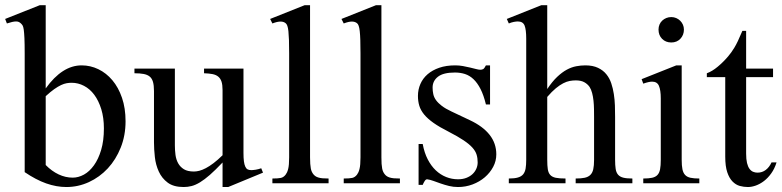

<svg xmlns="http://www.w3.org/2000/svg" viewBox="-24 -715 3049 749"><path d="M154.3 -71.3Q177.7 -47.4 204.6 -34.7Q231.4 -22 259.8 -22Q281.7 -22 303.5 -33.9Q325.2 -45.9 342.5 -70.1Q359.9 -94.2 370.6 -130.1Q381.3 -166 381.3 -213.9Q381.3 -255.9 371.1 -289.1Q360.8 -322.3 343.8 -345.2Q326.7 -368.2 303.7 -380.1Q280.8 -392.1 255.4 -392.1Q246.1 -392.1 236.1 -390.4Q226.1 -388.7 214.1 -383.1Q202.1 -377.4 187.5 -367.2Q172.9 -356.9 154.3 -339.8ZM465.8 -241.7Q465.8 -186.5 447 -139.4Q428.2 -92.3 396.5 -58.1Q364.7 -23.9 322.8 -4.6Q280.8 14.6 234.9 14.6Q196.3 14.6 156.2 0.5Q116.2 -13.7 72.3 -43.5V-506.3Q72.3 -543.9 71.3 -565.9Q70.3 -587.9 68.6 -599.6Q66.9 -611.3 64 -616Q61 -620.6 56.6 -624.5Q52.7 -627.9 48.6 -629.6Q44.4 -631.3 38.6 -631.3Q32.2 -631.3 23.7 -629.4Q15.1 -627.4 2.9 -623.5L-3.9 -641.1L131.3 -694.8H154.3V-370.1Q218.8 -460 294.4 -460Q328.6 -460 359.6 -445.1Q390.6 -430.2 414.3 -402.1Q438 -374 451.9 -333.5Q465.8 -293 465.8 -241.7Z M866.2 14.6H844.2V-81.1Q815.9 -51.3 794.7 -32.7Q773.4 -14.2 756.1 -3.7Q738.8 6.8 723.6 10.7Q708.5 14.6 692.4 14.6Q653.3 14.6 630.4 -2.4Q607.4 -19.5 595.5 -45.7Q583.5 -71.8 580.1 -102.3Q576.7 -132.8 576.7 -159.7V-359.9Q576.7 -381.8 572.8 -395.5Q568.8 -409.2 559.8 -416.5Q550.8 -423.8 536.1 -426.5Q521.5 -429.2 500.5 -429.2V-447.3H658.2V-147.9Q658.2 -128.9 660.6 -110.6Q663.1 -92.3 671.1 -77.9Q679.2 -63.5 693.6 -54.7Q708 -45.9 732.4 -45.9Q742.2 -45.9 753.7 -48.8Q765.1 -51.8 779.1 -59.1Q793 -66.4 809.1 -78.6Q825.2 -90.8 844.2 -109.4V-363.8Q844.2 -384.3 840.1 -396.7Q835.9 -409.2 827.1 -416.3Q818.4 -423.3 804.7 -426Q791 -428.7 772 -429.2V-447.3H925.8V-118.7Q925.8 -98.6 927.5 -85.7Q929.2 -72.8 932.9 -64.9Q936.5 -57.1 942.1 -54.2Q947.8 -51.3 956.1 -51.3Q962.9 -51.3 973.6 -53Q984.4 -54.7 995.1 -58.6L1002 -41.5Z M1038.6 0V-18.6Q1061 -18.6 1071.8 -21Q1082.5 -23.4 1090.3 -33.7Q1093.3 -37.6 1095.7 -42.7Q1098.1 -47.9 1100.1 -55.7Q1102.1 -63.5 1103 -74.5Q1104 -85.4 1104 -101.1V-506.8Q1104 -537.6 1103.3 -558.6Q1102.5 -579.6 1101.1 -593.3Q1099.6 -606.9 1096.9 -614.3Q1094.2 -621.6 1090.3 -624.5Q1082.5 -630.9 1070.3 -630.9Q1064.5 -630.9 1056.6 -629.2Q1048.8 -627.4 1038.6 -623.5L1029.8 -641.1L1164.6 -694.8H1185.5V-101.1Q1185.5 -86.4 1186.3 -75.9Q1187 -65.4 1188.5 -57.9Q1189.9 -50.3 1192.4 -45.2Q1194.8 -40 1198.2 -35.6Q1201.7 -31.2 1206.1 -28.1Q1210.4 -24.9 1217.3 -22.7Q1224.1 -20.5 1233.9 -19.5Q1243.7 -18.6 1257.8 -18.6V0Z M1316.9 0V-18.6Q1339.4 -18.6 1350.1 -21Q1360.8 -23.4 1368.7 -33.7Q1371.6 -37.6 1374 -42.7Q1376.5 -47.9 1378.4 -55.7Q1380.4 -63.5 1381.3 -74.5Q1382.3 -85.4 1382.3 -101.1V-506.8Q1382.3 -537.6 1381.6 -558.6Q1380.9 -579.6 1379.4 -593.3Q1377.9 -606.9 1375.2 -614.3Q1372.6 -621.6 1368.7 -624.5Q1360.8 -630.9 1348.6 -630.9Q1342.8 -630.9 1335 -629.2Q1327.1 -627.4 1316.9 -623.5L1308.1 -641.1L1442.9 -694.8H1463.9V-101.1Q1463.9 -86.4 1464.6 -75.9Q1465.3 -65.4 1466.8 -57.9Q1468.3 -50.3 1470.7 -45.2Q1473.1 -40 1476.6 -35.6Q1480 -31.2 1484.4 -28.1Q1488.8 -24.9 1495.6 -22.7Q1502.4 -20.5 1512.2 -19.5Q1522 -18.6 1536.1 -18.6V0Z M1887.7 -460V-307.6H1871.6Q1862.8 -343.8 1850.6 -367.7Q1838.4 -391.6 1823.2 -406Q1808.1 -420.4 1789.8 -426.3Q1771.5 -432.1 1750.5 -432.1Q1705.6 -432.1 1684.6 -415.8Q1663.6 -399.4 1663.6 -373.5Q1663.6 -359.9 1666.3 -347.7Q1668.9 -335.4 1677 -324.2Q1685.1 -313 1699.5 -302Q1713.9 -291 1736.8 -280.3L1809.1 -246.1Q1859.9 -222.2 1886 -189Q1912.1 -155.8 1912.1 -112.8Q1912.1 -86.9 1899.9 -64Q1887.7 -41 1867.2 -23.4Q1846.7 -5.9 1819.6 4.4Q1792.5 14.6 1762.7 14.6Q1744.6 14.6 1727.8 10.5Q1710.9 6.3 1695.6 1Q1680.2 -4.4 1666.7 -9.3Q1653.3 -14.2 1642.1 -15.6Q1636.7 -15.6 1632.1 -7.8Q1627.4 0 1625 6.3H1608.9V-153.3H1625Q1631.3 -119.1 1644.5 -93.5Q1657.7 -67.9 1676 -50.5Q1694.3 -33.2 1716.6 -24.4Q1738.8 -15.6 1762.7 -15.6Q1780.8 -15.6 1794.9 -21Q1809.1 -26.4 1818.8 -35.4Q1828.6 -44.4 1834 -56.4Q1839.4 -68.4 1839.4 -81.5Q1839.4 -98.1 1835.2 -111.8Q1831.1 -125.5 1818.8 -139.2Q1806.6 -152.8 1784.4 -167.7Q1762.2 -182.6 1726.1 -201.2Q1690.4 -219.2 1667.2 -235.6Q1644 -252 1630.6 -268.3Q1617.2 -284.7 1611.8 -302.2Q1606.4 -319.8 1606.4 -340.8Q1606.4 -365.7 1616 -387.5Q1625.5 -409.2 1644 -425.3Q1662.6 -441.4 1689.7 -450.7Q1716.8 -460 1752 -460Q1767.1 -460 1782 -457.3Q1796.9 -454.6 1810.1 -451.4Q1823.2 -448.2 1833.5 -445.6Q1843.8 -442.9 1849.6 -442.9Q1856.4 -442.9 1861.1 -445.6Q1865.7 -448.2 1871.6 -460Z M2221.7 0V-18.6Q2242.7 -18.6 2256.6 -21.5Q2270.5 -24.4 2278.8 -32.5Q2287.1 -40.5 2290.3 -54.7Q2293.5 -68.8 2293.5 -91.8V-258.8Q2293.5 -272.9 2293.2 -289.3Q2293 -305.7 2291.3 -321.8Q2289.6 -337.9 2285.9 -352.1Q2282.2 -366.2 2275.9 -376Q2267.6 -387.7 2254.9 -394.5Q2242.2 -401.4 2221.7 -401.4Q2210.4 -401.4 2198.5 -399.2Q2186.5 -397 2173.1 -390.1Q2159.7 -383.3 2144.3 -370.6Q2128.9 -357.9 2110.8 -336.9V-91.8Q2110.8 -68.8 2113 -54.7Q2115.2 -40.5 2122.6 -32.5Q2129.9 -24.4 2144 -21.5Q2158.2 -18.6 2182.1 -18.6V0H1960.9V-18.6Q1982.9 -18.6 1996.3 -22.5Q2009.8 -26.4 2016.8 -34.9Q2023.9 -43.5 2026.4 -57.4Q2028.8 -71.3 2028.8 -91.8V-564Q2028.8 -599.1 2022.5 -615.2Q2016.1 -631.3 1996.1 -631.3Q1989.7 -631.3 1980.7 -629.6Q1971.7 -627.9 1960.9 -623.5L1953.1 -641.1L2087.9 -694.8H2110.8V-367.7Q2130.4 -397 2149.4 -415Q2168.5 -433.1 2187 -443.1Q2205.6 -453.1 2223.6 -456.5Q2241.7 -460 2259.3 -460Q2288.6 -460 2308.8 -450.4Q2329.1 -440.9 2341.8 -424.8Q2354 -409.7 2360.6 -389.9Q2367.2 -370.1 2370.6 -348.1Q2374 -326.2 2374.8 -303.2Q2375.5 -280.3 2375.5 -258.8V-91.8Q2375.5 -70.3 2377.7 -56.2Q2379.9 -42 2387 -33.7Q2394 -25.4 2407.2 -22Q2420.4 -18.6 2442.9 -18.6V0Z M2485.4 0V-18.6Q2506.3 -18.6 2519.8 -21.5Q2533.2 -24.4 2540.8 -32.5Q2548.3 -40.5 2551 -54.7Q2553.7 -68.8 2553.7 -91.8V-331.1Q2553.7 -363.3 2546.6 -379.9Q2539.6 -396.5 2520 -396.5Q2507.3 -396.5 2485.4 -388.7L2479 -406.2L2614.3 -460H2635.3V-91.8Q2635.3 -68.8 2638.2 -54.7Q2641.1 -40.5 2648.7 -32.5Q2656.2 -24.4 2669.7 -21.5Q2683.1 -18.6 2704.1 -18.6V0ZM2644 -599.6Q2644 -578.6 2630.4 -564Q2616.7 -549.3 2594.7 -549.3Q2572.8 -549.3 2558.8 -563.5Q2544.9 -577.6 2544.9 -599.6Q2544.9 -610.4 2548.8 -619.4Q2552.7 -628.4 2559.6 -634.8Q2566.4 -641.1 2575.4 -644.8Q2584.5 -648.4 2594.7 -648.4Q2605 -648.4 2614 -644.5Q2623 -640.6 2629.6 -634Q2636.2 -627.4 2640.1 -618.7Q2644 -609.9 2644 -599.6Z M3005.4 -81.5Q2997.6 -56.6 2984.6 -38.6Q2971.7 -20.5 2956.3 -8.8Q2940.9 2.9 2924.6 8.8Q2908.2 14.6 2893.6 14.6Q2877.4 14.6 2861.8 10.3Q2846.2 5.9 2833.5 -7.1Q2820.8 -20 2813 -43.2Q2805.2 -66.4 2805.2 -104V-414.1H2733.4V-429.2Q2753.9 -436.5 2775.9 -454.8Q2797.9 -473.1 2816.9 -495.6Q2823.2 -503.4 2828.9 -511Q2834.5 -518.6 2840.8 -529.1Q2847.2 -539.6 2854.5 -554.9Q2861.8 -570.3 2872.1 -594.7H2886.7V-447.3H2991.7V-414.1H2886.7V-115.7Q2886.7 -93.8 2890.1 -79.3Q2893.6 -64.9 2899.7 -56.6Q2905.8 -48.3 2913.8 -44.9Q2921.9 -41.5 2931.2 -41.5Q2949.2 -41.5 2963.1 -52Q2977.1 -62.5 2985.8 -81.5Z"/></svg>

Font: Tai Heritage Pro
Style: Regular
Weight: 400
Designer: Faah Baccam, Walt Agee, Victor Gaultney, Annie Olsen
Foundry: SIL International
Version: Version 2.600